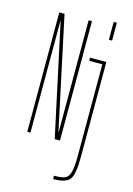

<svg xmlns="http://www.w3.org/2000/svg" viewBox="-144 -832 788 1135"><g transform="rotate(15 250.0 -265.0)"><path d="M405.3 -650.4V-759.8H424.8V-650.4ZM299.8 210Q347.7 210 367.2 201.2Q386.7 192.4 396 161.6Q405.3 130.9 405.3 59.6V-500H325.2V-519.5H424.8V59.6Q424.8 167 401.9 198.7Q378.9 230.5 299.8 230.5ZM257.8 -48.8H259.8V-730.5H280.3V0H248L101.6 -680.7H99.6V0H80.1V-730.5H112.3Z"/></g></svg>

Font: Mgen+ 1m thin
Style: Regular
Weight: 100
Designer: [Source Han Sans]
Ryoko NISHIZUKA  (kana & ideographs); Paul D. Hunt (Latin, Greek & Cyrillic); Wenlong ZHANG  (bopomofo
Version: Version 1.059.20150602